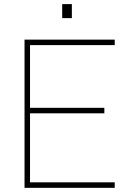

<svg xmlns="http://www.w3.org/2000/svg" viewBox="-20 -901 609 921"><path d="M480.5 -357.4H124V-26.4H530.3V0H97.7V-710.9H530.3V-684.6H124V-383.8H480.5ZM324.7 -814H278.3V-881.3H324.7Z"/></svg>

Font: Roboto-Thin
Style: Regular
Weight: 250
Designer: Google
Version: Version 1.100141; 2013; ttfautohint (v0.94.14-c901) -l 8 -r 